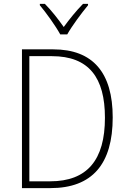

<svg xmlns="http://www.w3.org/2000/svg" viewBox="-20 -968 659 988"><path d="M290 -791H326C350 -834 399 -900 433 -941V-948H407C371 -911 337 -869 308 -829C280 -869 244 -915 211 -948H185V-941C217 -903 266 -835 290 -791ZM560 -364C560 -593 459 -714 254 -714H93V0H239C455 0 560 -124 560 -364ZM520 -362C520 -145 429 -35 238 -35H131V-679H247C438 -679 520 -568 520 -362Z"/></svg>

Font: Noto Sans Thai Looped SemiCondensed ExtraLight
Style: Regular
Weight: 200
Width: 4
Designer: Sasikarn Vongin, Ben Mitchell
Foundry: The Fontpad Ltd
Version: Version 1.001